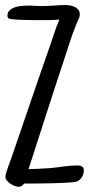

<svg xmlns="http://www.w3.org/2000/svg" viewBox="-20 -716 346 746"><path d="M305.7 -54.7Q305.7 -40.5 298.6 -28.3Q291.5 -16.1 278.3 -10.7Q273.9 -8.8 259.3 -7.6Q244.6 -6.3 224.1 -5.4Q203.6 -4.4 180.2 -3.9Q156.7 -3.4 135.3 -3.2Q113.8 -2.9 97.2 -2.9Q80.6 -2.9 73.2 -2.9Q70.3 2.4 64.9 6.1Q59.6 9.8 52.7 9.8Q46.4 9.8 37.6 6.6Q28.8 3.4 20.8 -2Q12.7 -7.3 6.8 -14.2Q1 -21 1 -28.3Q1 -34.7 3.9 -44.9Q6.8 -55.2 11 -66.2Q15.1 -77.1 19 -87.9Q22.9 -98.6 25.4 -105.5L123 -390.6L174.8 -540Q183.6 -564.9 191.7 -590.1Q199.7 -615.2 210.9 -639.6Q195.3 -638.7 179.7 -638.2Q164.1 -637.7 148.4 -637.7Q144 -637.7 133.1 -637.7Q122.1 -637.7 108.2 -637.9Q94.2 -638.2 78.9 -638.4Q63.5 -638.7 50 -639.4Q36.6 -640.1 27.1 -641.1Q17.6 -642.1 15.6 -643.6Q8.8 -647 8.8 -654.3Q8.8 -668.5 18.1 -676.5Q27.3 -684.6 40.5 -688.5Q53.7 -692.4 68.1 -693.4Q82.5 -694.3 92.8 -694.3Q104.5 -694.3 116.2 -693.4Q127.9 -692.4 139.6 -692.4Q164.1 -692.4 188 -694.3Q211.9 -696.3 235.4 -696.3Q243.7 -696.3 253.4 -694.6Q263.2 -692.9 271.2 -688.7Q279.3 -684.6 284.7 -677.7Q290 -670.9 290 -660.2Q290 -651.4 286.6 -644.3Q283.2 -637.2 279.3 -628.9Q262.2 -587.4 249 -545.7Q235.8 -503.9 221.7 -461.9Q188 -360.8 156 -260.5Q124 -160.2 90.8 -58.6Q110.8 -59.6 130.9 -60.3Q150.9 -61 170.9 -62.5Q198.7 -64.9 226.6 -69.1Q254.4 -73.2 283.2 -73.2Q292 -73.2 298.8 -69.1Q305.7 -64.9 305.7 -54.7Z"/></svg>

Font: Just Another Hand
Style: Regular
Weight: 400
Designer: Astigmatic (AOETI)
Foundry: Astigmatic (AOETI)
Version: Version 1.000